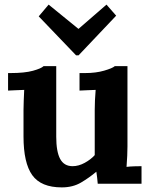

<svg xmlns="http://www.w3.org/2000/svg" viewBox="-20 -797 658 833"><path d="M248 16Q158 16 120 -37Q82 -90 82 -205V-320Q82 -338 83 -361.5Q84 -385 85 -407Q69 -406 47.5 -405.5Q26 -405 15 -404V-480H25Q87 -480 123 -490Q159 -500 169 -510H224V-204Q224 -139 241 -107.5Q258 -76 295 -76Q321 -76 347.5 -90.5Q374 -105 391 -124V-320Q391 -338 392 -361.5Q393 -385 395 -407Q379 -406 357.5 -405.5Q336 -405 325 -404V-480H349Q396 -480 432 -490.5Q468 -501 478 -510H533V-161Q533 -147 532 -121.5Q531 -96 529 -73Q545 -75 564.5 -75.5Q584 -76 594 -76V0H404Q403 -13 401.5 -26Q400 -39 398 -52Q367 -26 331.5 -5Q296 16 248 16ZM310 -557 148 -726 191 -777 320 -672H321L442 -777L484 -729L321 -557Z"/></svg>

Font: Lora
Style: Bold
Weight: 700
Designer: Olga Karpushina, Alexei Vanyashin (Cyrillic)
Foundry: Cyreal
Version: Version 3.006; ttfautohint (v1.8.4.7-5d5b);gftools[0.9.30]